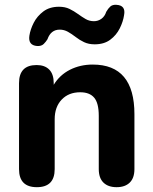

<svg xmlns="http://www.w3.org/2000/svg" viewBox="-20 -769 634 797"><path d="M134 -578Q96 -581 102 -621Q106 -647 120 -674.5Q134 -702 160 -721.5Q186 -741 225 -741Q250 -741 268.5 -732Q287 -723 303.5 -711Q320 -699 335.5 -690Q351 -681 370 -681Q387 -681 401 -691Q415 -701 421 -720Q429 -734 438 -742Q447 -750 463 -749Q503 -747 495 -706Q491 -679 477 -651Q463 -623 437.5 -604Q412 -585 373 -585Q348 -585 329 -594Q310 -603 294 -615.5Q278 -628 262 -637Q246 -646 228 -646Q191 -646 177 -606Q171 -596 161.5 -586.5Q152 -577 134 -578ZM133 8Q59 8 59 -67V-424Q59 -499 132 -499Q166 -499 184.5 -480Q203 -461 203 -424V-417Q228 -458 270.5 -479.5Q313 -501 365 -501Q538 -501 538 -295V-67Q538 -30 518.5 -11Q499 8 464 8Q429 8 409.5 -11Q390 -30 390 -67V-288Q390 -341 371 -363.5Q352 -386 313 -386Q265 -386 236 -355.5Q207 -325 207 -274V-67Q207 8 133 8Z"/></svg>

Font: Chiron GoRound TC
Style: Bold
Weight: 700
Designer: Ryoko NISHIZUKA 西塚涼子 (kana, bopomofo & ideographs); Paul D. Hunt (Latin, Greek & Cyrillic); Sandoll Communications 산돌커뮤니
Foundry: Adobe
Version: Version 1.000;hotconv 1.1.1;makeotfexe 2.6.0